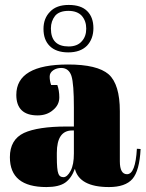

<svg xmlns="http://www.w3.org/2000/svg" viewBox="-20 -747 589 777"><path d="M250 -235C172 -235 114 -226 77 -209C39 -191 20 -158 20 -111C20 -111 20 -111 20 -111C20 -30 69 10 168 10C168 10 168 10 168 10C201 10 227 4 244 -8C261 -20 274 -39 283 -64C283 -64 283 -64 283 -64C295 -15 341 10 421 10C421 10 421 10 421 10C465 10 497 -1 516 -23C535 -45 546 -85 549 -144C549 -144 534 -145 534 -145C534 -145 534 -145 534 -145C530 -76 517 -42 494 -42C494 -42 494 -42 494 -42C475 -42 465 -59 465 -94C465 -94 465 -297 465 -297C465 -297 465 -297 465 -297C465 -369 450 -419 420 -446C389 -473 334 -486 255 -486C255 -486 255 -486 255 -486C116 -486 46 -445 46 -363C46 -363 46 -363 46 -363C46 -308 75 -280 132 -280C132 -280 132 -280 132 -280C157 -280 178 -287 195 -302C212 -316 220 -333 220 -353C220 -372 217 -389 212 -403C212 -403 187 -403 187 -403C187 -403 187 -403 187 -403C183 -414 181 -426 181 -437C181 -448 186 -456 196 -463C205 -469 216 -472 228 -472C228 -472 228 -472 228 -472C248 -472 262 -461 269 -440C276 -418 279 -375 279 -312C279 -312 279 -235 279 -235C279 -235 250 -235 250 -235C250 -235 250 -235 250 -235ZM210 -112C210 -112 210 -128 210 -128C210 -128 210 -128 210 -128C210 -189 231 -219 272 -219C272 -219 279 -219 279 -219C279 -219 279 -126 279 -126C279 -126 279 -126 279 -126C279 -96 275 -73 266 -56C257 -39 247 -30 237 -30C226 -30 219 -35 216 -45C212 -55 210 -77 210 -112ZM186 -632C186 -652 192 -669 203 -683C214 -696 232 -703 257 -703C281 -703 299 -696 311 -683C323 -669 329 -652 329 -631C329 -610 323 -593 311 -580C299 -566 281 -559 258 -559C258 -559 258 -559 258 -559C210 -559 186 -583 186 -632C186 -632 186 -632 186 -632ZM256 -535C289 -535 314 -544 332 -562C349 -580 358 -604 358 -633C358 -662 350 -685 333 -702C316 -719 291 -727 258 -727C225 -727 200 -718 183 -700C165 -682 156 -659 156 -630C156 -601 164 -578 181 -561C198 -544 223 -535 256 -535Z"/></svg>

Font: Abril Fatface Utterance
Style: Regular
Weight: 500
Designer: Veronika Burian, Jos Scaglione
Foundry: TypeTogether
Version: ""